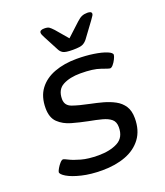

<svg xmlns="http://www.w3.org/2000/svg" viewBox="-134 -810 785 911"><g transform="rotate(-20 258.0 -354.5)"><path d="M226 9Q168 9 122.5 -2Q77 -13 52 -28Q27 -43 28 -54Q29 -60 36 -72Q43 -84 52 -94Q61 -104 68 -104Q72 -104 91.5 -94Q111 -84 146.5 -74Q182 -64 233 -64Q292 -64 330.5 -84.5Q369 -105 369 -157Q369 -184 353 -197.5Q337 -211 308.5 -218.5Q280 -226 242 -233Q202 -241 163 -252Q124 -263 98.5 -287.5Q73 -312 73 -360Q73 -418 101 -455.5Q129 -493 178.5 -511.5Q228 -530 291 -530Q337 -530 376.5 -524Q416 -518 440.5 -508Q465 -498 464 -487Q463 -479 456.5 -466Q450 -453 441.5 -443Q433 -433 426 -433Q420 -433 384.5 -446Q349 -459 284 -459Q231 -459 196 -440.5Q161 -422 161 -374Q161 -341 193.5 -329.5Q226 -318 280 -307Q310 -301 341 -292.5Q372 -284 398 -270Q424 -256 439.5 -232.5Q455 -209 455 -171Q455 -110 425.5 -70Q396 -30 344.5 -10.5Q293 9 226 9ZM414 -718Q435 -718 435 -706Q435 -702 432 -697Q429 -692 419 -678L363 -602Q354 -590 341 -583Q328 -576 290 -576Q253 -576 241 -583Q229 -590 223 -602L183 -678Q173 -696 173 -704Q173 -718 196 -718Q213 -718 220.5 -713Q228 -708 241 -694L293 -633L359 -694Q374 -708 386 -713Q398 -718 414 -718Z"/></g></svg>

Font: Asap Expanded Expanded Regular
Style: Italic
Weight: 400
Width: 7
Italic angle: -6°
Designer: Pablo Cosgaya
Foundry: Omnibus-Type
Version: Version 3.001; ttfautohint (v1.8.4.7-5d5b)